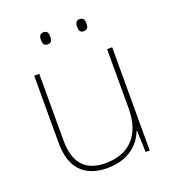

<svg xmlns="http://www.w3.org/2000/svg" viewBox="-131 -811 836 923"><g transform="rotate(-20 286.5 -349.5)"><path d="M171 -678C171 -661 176 -647 194 -647C216 -647 219 -661 219 -678C219 -694 216 -709 194 -709C176 -709 171 -694 171 -678ZM356 -678C356 -661 361 -647 379 -647C401 -647 404 -661 404 -678C404 -694 401 -709 379 -709C361 -709 356 -694 356 -678ZM481 -528H455V-226C455 -82 377 -15 262 -15C163 -15 108 -68 108 -186V-528H82V-182C82 -57 144 10 262 10C374 10 431 -50 454 -111H456L460 0H481Z"/></g></svg>

Font: Noto Sans Georgian Thin
Style: Regular
Weight: 100
Designer: Monotype Design Team, Akaki Razmadze
Foundry: Google LLC
Version: Version 2.005